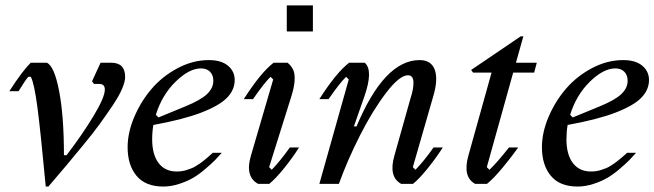

<svg xmlns="http://www.w3.org/2000/svg" viewBox="-20 -681 2423 711"><path d="M391.6 -448.7Q443.4 -448.7 443.4 -396.5Q443.4 -378.4 432.1 -352.1Q420.9 -325.7 396.7 -289.8Q372.6 -253.9 349.6 -222.2Q326.7 -190.4 287.8 -143.3Q249 -96.2 225.1 -67.6Q201.2 -39.1 159.2 9.8H149.4Q130.4 -193.4 118.7 -282.7Q106.9 -372.1 94.2 -396.5H84.5Q73.2 -383.3 48.8 -343.3H14.6Q63 -418.5 93.8 -448.7H153.3Q181.2 -436.5 199 -343.5Q216.8 -250.5 216.8 -106.4H226.6Q285.2 -183.1 326.7 -252Q368.2 -320.8 368.2 -349.6Q368.2 -370.1 347.7 -370.1H328.1L320.8 -379.9L352.5 -448.7Z M753.4 -458.5Q799.3 -458.5 824.2 -437.7Q849.1 -417 849.1 -384.8Q849.1 -347.7 820.1 -318.4Q791 -289.1 723.6 -263.4Q656.2 -237.8 547.9 -218.3Q543.5 -192.4 543.5 -165Q543.5 -108.9 567.1 -77.4Q590.8 -45.9 634.8 -45.9Q644.5 -45.9 654.3 -47.4Q664.1 -48.8 673.6 -52.2Q683.1 -55.7 690.4 -58.3Q697.8 -61 707 -67.1Q716.3 -73.2 721.4 -76.4Q726.6 -79.6 735.6 -87.2Q744.6 -94.7 747.3 -96.9Q750 -99.1 758.8 -106.9Q767.6 -114.7 768.1 -115.2H801.3Q787.6 -99.6 776.9 -88.6Q766.1 -77.6 742.4 -57.1Q718.8 -36.6 697.3 -23.7Q675.8 -10.7 645 -0.5Q614.3 9.8 584.5 9.8Q518.6 9.8 485.6 -30Q452.6 -69.8 452.6 -135.7Q452.6 -189.9 477.1 -247.6Q501.5 -305.2 541.3 -351.8Q581.1 -398.4 637.7 -428.5Q694.3 -458.5 753.4 -458.5ZM724.1 -427.7Q680.7 -427.7 630.4 -378.7Q580.1 -329.6 557.1 -255.9L566.9 -246.1L666.5 -287.1Q723.6 -310.5 746.8 -332.8Q770 -355 770 -381.8Q770 -402.8 757.8 -415.3Q745.6 -427.7 724.1 -427.7Z M1042 -564.5V-661.1H1138.7V-564.5ZM976.6 -62 986.3 -52.2Q1019 -86.4 1053.2 -134.8H1087.4Q1063.5 -97.2 1032.5 -58.6Q1001.5 -20 977.1 0H936Q886.2 -26.9 909.2 -104.5L991.7 -386.7L981.9 -396.5Q960 -376 917 -314H882.8Q945.8 -412.6 993.2 -448.7H1044.9Q1059.1 -437 1065.7 -422.6Q1072.3 -408.2 1071 -383.5Q1069.8 -358.9 1058.6 -323.2Z M1465.8 0Q1418 -25.9 1440.4 -104.5L1500.5 -317.9Q1512.2 -353.5 1511 -377.9Q1509.8 -402.3 1490.7 -402.3Q1459.5 -402.3 1409.4 -336.7Q1359.4 -271 1313 -179.4Q1266.6 -87.9 1234.9 0H1162.6L1271.5 -386.7L1261.7 -396.5Q1239.7 -376 1196.8 -314H1162.6Q1225.6 -412.6 1272.9 -448.7H1330.6Q1363.3 -420.9 1329.1 -323.2L1290.5 -212.9H1300.3Q1403.3 -458.5 1533.7 -458.5Q1577.1 -458.5 1590.1 -422.4Q1603 -386.2 1584 -323.2L1508.8 -62L1518.6 -52.2Q1551.3 -86.4 1585.4 -134.8H1619.6Q1595.7 -97.2 1564.7 -58.6Q1533.7 -20 1509.3 0Z M1782.7 -62 1792.5 -52.2Q1821.3 -79.6 1864.7 -134.8H1898.9Q1876 -102.1 1842 -61Q1808.1 -20 1783.2 0H1739.7Q1692.4 -25.4 1714.4 -104.5L1800.3 -412.1H1731.9L1724.6 -421.9L1908.2 -546.4H1918L1890.6 -448.7H1967.8L1958 -412.1H1880.4Z M2287.6 -458.5Q2333.5 -458.5 2358.4 -437.7Q2383.3 -417 2383.3 -384.8Q2383.3 -347.7 2354.2 -318.4Q2325.2 -289.1 2257.8 -263.4Q2190.4 -237.8 2082 -218.3Q2077.6 -192.4 2077.6 -165Q2077.6 -108.9 2101.3 -77.4Q2125 -45.9 2168.9 -45.9Q2178.7 -45.9 2188.5 -47.4Q2198.2 -48.8 2207.8 -52.2Q2217.3 -55.7 2224.6 -58.3Q2231.9 -61 2241.2 -67.1Q2250.5 -73.2 2255.6 -76.4Q2260.7 -79.6 2269.8 -87.2Q2278.8 -94.7 2281.5 -96.9Q2284.2 -99.1 2293 -106.9Q2301.8 -114.7 2302.2 -115.2H2335.4Q2321.8 -99.6 2311 -88.6Q2300.3 -77.6 2276.6 -57.1Q2252.9 -36.6 2231.4 -23.7Q2210 -10.7 2179.2 -0.5Q2148.4 9.8 2118.7 9.8Q2052.7 9.8 2019.8 -30Q1986.8 -69.8 1986.8 -135.7Q1986.8 -189.9 2011.2 -247.6Q2035.6 -305.2 2075.4 -351.8Q2115.2 -398.4 2171.9 -428.5Q2228.5 -458.5 2287.6 -458.5ZM2258.3 -427.7Q2214.8 -427.7 2164.6 -378.7Q2114.3 -329.6 2091.3 -255.9L2101.1 -246.1L2200.7 -287.1Q2257.8 -310.5 2281 -332.8Q2304.2 -355 2304.2 -381.8Q2304.2 -402.8 2292 -415.3Q2279.8 -427.7 2258.3 -427.7Z"/></svg>

Font: Happy Times at the IKOB Italic
Style: Regular
Weight: 400
Designer: Lucas Le Bihan
Foundry: Lucas Le Bihan
Version: Version 1.000;PS 1.0;hotconv 1.0.88;makeotf.lib2.5.647800